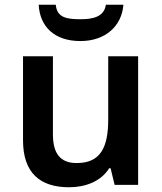

<svg xmlns="http://www.w3.org/2000/svg" viewBox="-20 -779 682 809"><path d="M500 -759H426C419 -707 369 -698 320 -698C262 -698 220 -704 215 -759H143C148 -666 210 -606 319 -606C424 -606 493 -669 500 -759ZM562 -542H436V-277C436 -158 404 -92 303 -92C234 -92 203 -132 203 -213V-542H77V-188C77 -50 149 10 271 10C339 10 405 -14 440 -70H446L463 0H562Z"/></svg>

Font: Noto Sans Myanmar SemiBold
Style: Regular
Weight: 600
Designer: Monotype Design Team
Foundry: Monotype Imaging Inc.
Version: Version 2.107